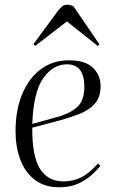

<svg xmlns="http://www.w3.org/2000/svg" viewBox="-20 -781 488 815"><path d="M273 -525Q342 -525 374.5 -493.5Q407 -462 407 -415Q407 -368 382 -340.5Q357 -313 317.5 -297.5Q278 -282 234 -270L117 -239Q116 -117 150 -64Q184 -11 249 -11Q290 -11 324.5 -28Q359 -45 396 -87L406 -77Q391 -58 367 -36.5Q343 -15 309.5 -0.5Q276 14 231 14Q169 14 127.5 -18Q86 -50 66 -104Q46 -158 46 -224Q46 -313 74 -381Q102 -449 153 -487Q204 -525 273 -525ZM338 -413Q338 -508 264 -508Q205 -508 163.5 -449Q122 -390 117 -255L218 -283Q278 -299 308 -327Q338 -355 338 -413ZM402 -593 395 -586 264 -690 129 -586 122 -594 226 -735Q234 -745 243 -753Q252 -761 266 -761Q280 -761 292 -754Z"/></svg>

Font: Literata 72pt Light
Style: Italic
Weight: 300
Italic angle: -2°
Designer: Latin by Veronika Burian and Jose Scaglione. Greek by Irene Vlachou. Cyrillic by Vera Evstafieva
Foundry: TypeTogether
Version: Version 3.002